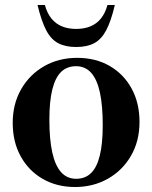

<svg xmlns="http://www.w3.org/2000/svg" viewBox="-20 -738 610 770"><path d="M285.5 -21Q321.5 -21 345 -43.8Q368.5 -66.5 380.2 -114Q392 -161.5 392 -236Q392 -314 380.8 -366.5Q369.5 -419 345.8 -445.8Q322 -472.5 285 -472.5Q249 -472.5 225.5 -450Q202 -427.5 190 -380Q178 -332.5 178 -258Q178 -180 189.5 -127.2Q201 -74.5 224.8 -47.8Q248.5 -21 285.5 -21ZM281 12Q208 12 151.5 -20.5Q95 -53 63 -111Q31 -169 31 -245Q31 -321.5 65 -380.5Q99 -439.5 157.5 -472.8Q216 -506 289.5 -506Q363.5 -506 419.8 -473.5Q476 -441 507.8 -383Q539.5 -325 539.5 -249Q539.5 -172 505.2 -113Q471 -54 412.2 -21Q353.5 12 281 12ZM285.5 -622Q317.5 -622 342.5 -632.2Q367.5 -642.5 384.8 -663.8Q402 -685 411 -718H440.5Q425.5 -653.5 406 -616.8Q386.5 -580 357.8 -564.8Q329 -549.5 285.5 -549.5Q242 -549.5 213.2 -564.8Q184.5 -580 165.2 -616.8Q146 -653.5 130.5 -718H160Q169 -685 186.2 -663.8Q203.5 -642.5 228.5 -632.2Q253.5 -622 285.5 -622Z"/></svg>

Font: Newsreader 60pt SemiBold
Style: Regular
Weight: 600
Designer: Hugues Gentile
Foundry: Production Type
Version: Version 1.003